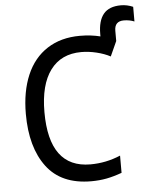

<svg xmlns="http://www.w3.org/2000/svg" viewBox="-58 -907 767 966"><g transform="rotate(-5 325.0 -424.5)"><path d="M650 -846V-772Q625 -782 597 -782Q550 -782 550 -734V-682L516 -607Q486 -623 446.5 -632.5Q407 -642 370 -642Q268 -642 213.5 -568.5Q159 -495 159 -357Q159 -75 367 -75Q446 -75 519 -106V-19Q478 -4 441.5 3Q405 10 364 10Q213 10 139 -88.5Q65 -187 65 -356Q65 -469 100.5 -552Q136 -635 205 -679.5Q274 -724 370 -724Q425 -724 473 -712V-724Q473 -791 501 -825Q529 -859 589 -859Q620 -859 650 -846Z"/></g></svg>

Font: Noto Sans Mono UI
Style: Regular
Weight: 400
Monospace: yes
Designer: Monotype Design team
Foundry: Monotype Imaging Inc.
Version: Version 1.000